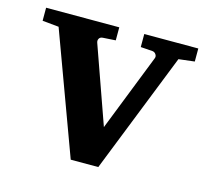

<svg xmlns="http://www.w3.org/2000/svg" viewBox="-78 -577 722 667"><g transform="rotate(15 283.0 -244.0)"><path d="M557.1 -440.9 500 -434.1 328.1 0H229L68.8 -435.1L9.8 -440.9V-487.8H272.9V-440.9L227.1 -438Q217.8 -437.5 213.9 -430.9Q210 -424.3 212.9 -416L311 -139.2L419.9 -416Q422.9 -423.3 418 -430.4Q413.1 -437.5 404.8 -438L362.8 -440.9V-487.8H557.1Z"/></g></svg>

Font: Charis
Style: Bold
Weight: 700
Designer: Walt Agee, Miriam Martin, Annie Olsen, Victor Gaultney, Lorna Priest, Alan Ward, Bob Hallissy, Martin Hosken, Sharon Cor
Foundry: SIL Global
Version: Version 7.000